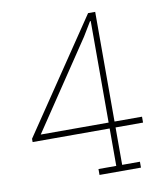

<svg xmlns="http://www.w3.org/2000/svg" viewBox="-81 -778 732 846"><g transform="rotate(-10 285.5 -355.5)"><path d="M295.9 0V-26.4H375.5V-193.8H30.8V-208.5L370.1 -710.9H401.9V-220.2H524.9V-193.8H401.9V-26.4H481.4V0ZM71.8 -220.2H375.5V-673.8L372.6 -674.8L334.5 -611.8Z"/></g></svg>

Font: Roboto Slab LO Thin
Style: Regular
Weight: 250
Designer: Google
Version: Version 2.00;September 28, 2018;FontCreator 11.5.0.2427 64-b